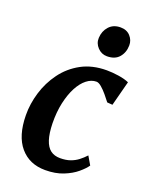

<svg xmlns="http://www.w3.org/2000/svg" viewBox="-149 -876 763 966"><g transform="rotate(20 232.0 -392.5)"><path d="M214.1 10Q129.4 10 79.8 -48.3Q30.2 -106.6 29.1 -216.9Q28.4 -277.5 47.1 -339.2Q65.7 -400.9 103.8 -452.8Q141.8 -504.8 199.7 -536.4Q257.7 -568 335.2 -568Q364.2 -568 398.1 -563Q432.1 -558 455.2 -547.7L420.5 -414.7L391.9 -416.8Q380.3 -432.2 364.7 -450.8Q349.2 -469.5 333.4 -483Q317.7 -496.5 305.4 -496.5Q278.6 -496.5 253.6 -476.9Q228.6 -457.2 209.3 -420.8Q190.1 -384.4 179 -334.4Q168 -284.3 169 -223.8Q170.3 -170.5 181.2 -137Q192.1 -103.4 212.7 -87.7Q233.4 -72.1 264.4 -72.1Q295.5 -72.1 318.6 -80.3Q341.8 -88.6 359.9 -102.6Q378.1 -116.5 393.7 -133.8L420 -88.9Q407.3 -69.9 379.6 -46.6Q352 -23.3 310.6 -6.7Q269.1 10 214.1 10ZM310.5 -634.4Q281.2 -634.4 260.3 -656.4Q239.4 -678.3 240.9 -707.9Q242.6 -744.5 265.3 -769.6Q288 -794.7 326.5 -794.7Q359.7 -794.7 379 -773.5Q398.3 -752.2 398 -724.3Q397.6 -686.3 375.6 -660.4Q353.6 -634.4 310.5 -634.4Z"/></g></svg>

Font: Merriweather Light
Style: Italic
Weight: 300
Italic angle: -7.8°
Designer: Eben Sorkin
Foundry: Eben Sorkin
Version: Version 2.101